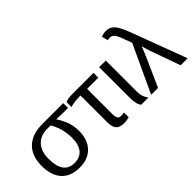

<svg xmlns="http://www.w3.org/2000/svg" viewBox="-34 -1259 1802 1802"><g transform="rotate(-45 867.0 -358.0)"><path d="M523.4 -239.7Q523.4 -122.1 459.7 -56.2Q396 9.8 284.2 9.8Q167 9.8 104.5 -58.8Q42 -127.4 42 -255.9Q42 -385.3 115.2 -456.8Q188.5 -528.3 324.2 -528.3H602.1V-464.4H521.5L449.2 -467.3V-465.3Q488.8 -406.2 506.1 -352.1Q523.4 -297.9 523.4 -239.7ZM431.2 -238.3Q431.2 -362.8 370.6 -464.4H327.1Q237.3 -464.4 186 -409.7Q134.8 -355 134.8 -256.8Q134.8 -55.2 280.3 -55.2Q354 -55.2 392.6 -102.3Q431.2 -149.4 431.2 -238.3Z M754.4 -464.4Q732.9 -464.4 707.5 -461.9Q682.1 -459.5 661.1 -455.3Q640.1 -451.2 631.3 -446.3V-514.2Q643.1 -520 669.2 -524.2Q695.3 -528.3 720.7 -528.3H1003.9V-464.4H855.5V-129.9Q855.5 -92.8 865.7 -75.7Q876 -58.6 901.4 -59.1Q912.1 -59.6 922.4 -60.8Q932.6 -62 943.4 -63V0Q905.3 9.8 873.5 9.8Q817.4 9.8 792.5 -17.8Q767.6 -45.4 767.6 -110.8V-464.4Z M1109.4 0Q1094.7 -15.6 1086.9 -48.6Q1079.1 -81.5 1079.1 -115.2V-528.3H1167V-110.8Q1167 -79.1 1177.5 -49.3Q1188 -19.5 1206.1 0Z M1460.4 -471.2Q1427.7 -562 1417 -587.4Q1401.4 -624 1385 -639.2Q1368.7 -654.3 1339.8 -654.3Q1325.2 -654.3 1315.9 -649.4L1298.8 -712.9Q1332 -724.6 1361.8 -724.6Q1397 -724.6 1422.6 -709.5Q1448.2 -694.3 1470.5 -658Q1492.7 -621.6 1517.1 -557.1L1725.6 0H1632.8L1531.7 -281.7Q1522 -309.1 1513.9 -335.2Q1505.9 -361.3 1500 -386.2Q1497.6 -378.9 1490 -359.1Q1482.4 -339.4 1474.4 -319.3Q1466.3 -299.3 1462.4 -291L1332.5 0H1241.2Z"/></g></svg>

Font: Arimo Nerd Font
Style: Regular
Weight: 400
Designer: Steve Matteson
Foundry: Monotype Imaging Inc.
Version: Version 1.33;Nerd Fonts 3.2.1